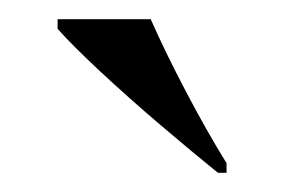

<svg xmlns="http://www.w3.org/2000/svg" viewBox="-20 -786 296 200"><path d="M207 -606Q181 -627 147.5 -655.5Q114 -684 84.5 -711.5Q55 -739 40 -756V-766H137Q152 -732 173.5 -691Q195 -650 216 -616V-606Z"/></svg>

Font: Noto Serif Display SemiCondensed Medium
Style: Regular
Weight: 500
Width: 4
Designer: Monotype Design Team
Foundry: Monotype Imaging Inc.
Version: Version 2.009